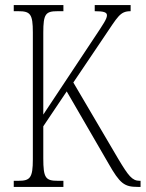

<svg xmlns="http://www.w3.org/2000/svg" viewBox="-20 -734 572 754"><path d="M34 0H229V-24H207C159 -24 150 -35 150 -112V-238L242 -375L406 -92C451 -13 468 0 521 0H532V-24H528C499 -24 484 -44 445 -109L268 -410L388 -588C443 -669 451 -690 493 -690V-714H352V-690C387 -690 400 -686 400 -674C400 -660 387 -641 347 -581L150 -284V-606C150 -679 159 -690 206 -690H229V-714H34V-690H52C99 -690 109 -679 109 -607V-108C109 -35 98 -24 52 -24H34Z"/></svg>

Font: Noto Serif Tamil ExtraCondensed ExtraLight
Style: Regular
Weight: 200
Width: 2
Designer: Indian Type Foundry, Tom Grace, and the Monotype Design Team
Foundry: Monotype Imaging Inc.
Version: Version 2.004